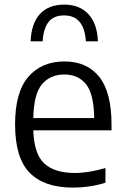

<svg xmlns="http://www.w3.org/2000/svg" viewBox="-20 -824 555 853"><path d="M304 9.5Q177 9.5 112 -56.2Q47 -122 47 -271.5Q47 -414.5 106 -482.8Q165 -551 266.5 -551Q366 -551 420.8 -482.8Q475.5 -414.5 475.5 -269.5V-245H128Q131 -140.5 176.5 -98Q222 -55.5 313.5 -55.5Q372.5 -55.5 448.5 -77.5V-12Q409.5 -0.5 374.2 4.5Q339 9.5 304 9.5ZM265.5 -493Q203.5 -493 166.8 -450Q130 -407 128 -299.5H398.5Q397 -406.5 362.2 -449.8Q327.5 -493 265.5 -493ZM116 -640.5Q119 -719.5 157.2 -761.5Q195.5 -803.5 265 -803.5Q333.5 -803.5 372.8 -761.2Q412 -719 415 -640.5H361.5Q354 -755.5 265 -755.5Q218.5 -755.5 195.8 -726.5Q173 -697.5 169.5 -640.5Z"/></svg>

Font: Encode Sans
Style: Regular
Weight: 400
Designer: Multiple Designers
Foundry: Impallari Type
Version: Version 3.002; ttfautohint (v1.8.3) -l 8 -r 50 -G 200 -x 14 